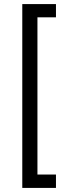

<svg xmlns="http://www.w3.org/2000/svg" viewBox="-20 -820 330 940"><path d="M89.1 -800H254V-735.2H163.3V34.5H254V100H89.1Z"/></svg>

Font: AF Albert Sans Medium
Style: Regular
Weight: 500
Designer: Andreas Rasmussen
Foundry: a.Foundry
Version: Version 1.300;Glyphs 3.2 (3231)